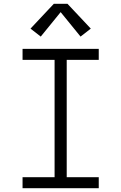

<svg xmlns="http://www.w3.org/2000/svg" viewBox="-20 -993 640 1013"><path d="M99 0V-58H268V-677H99V-735H501V-677H332V-58H501V0ZM405 -800 300 -929 195 -800 141 -842 264 -973H336L459 -842Z"/></svg>

Font: Iosevka Custom Light Extended
Style: Regular
Weight: 300
Width: 7
Monospace: yes
Designer: Belleve Invis
Foundry: Belleve Invis
Version: Version 11.2.4; ttfautohint (v1.8.4)